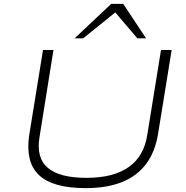

<svg xmlns="http://www.w3.org/2000/svg" viewBox="-20 -963 961 991"><path d="M422 8Q337 8 276.5 -9Q216 -26 180.5 -60Q145 -94 133 -144.5Q121 -195 130 -261L202 -705H256L184 -256Q166 -147 227.5 -96Q289 -45 426 -45Q565 -45 644 -100.5Q723 -156 740 -266L811 -705H866L796 -273Q781 -179 734 -116.5Q687 -54 609 -23Q531 8 422 8ZM365 -765 554 -943H616L734 -765H689L575 -899L409 -765Z"/></svg>

Font: Nunito Sans 7pt Expanded ExtraLight
Style: Italic
Weight: 250
Width: 7
Italic angle: -9°
Designer: Vernon Adams
Foundry: Vernon Adams
Version: Version 3.101;gftools[0.9.27]